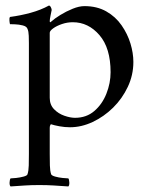

<svg xmlns="http://www.w3.org/2000/svg" viewBox="-20 -450 538 691"><path d="M284 -428Q329 -428 362.5 -409Q396 -390 417.5 -359Q439 -328 449.5 -293.5Q460 -259 460 -227Q460 -180 440 -137.5Q420 -95 387 -62.5Q354 -30 313.5 -11Q273 8 232 8Q213 8 194 4.5Q175 1 163 -3Q163 -3 161 0.5Q159 4 159 10V104Q159 126 159.5 145.5Q160 165 164 177Q166 182 178.5 185.5Q191 189 205.5 190.5Q220 192 226 192Q229 196 229.5 206.5Q230 217 226 221Q196 219 173 217.5Q150 216 121 216Q93 216 70.5 217.5Q48 219 18 221Q14 217 14.5 206.5Q15 196 18 192Q24 192 38 190.5Q52 189 65 185.5Q78 182 79 177Q83 165 83.5 145.5Q84 126 84 104V-295Q84 -305 83.5 -321Q83 -337 79 -346Q76 -355 62 -358.5Q48 -362 34 -362.5Q20 -363 16 -363Q15 -365 14 -375Q13 -385 16 -389Q54 -394 90.5 -404Q127 -414 156 -430Q160 -430 163 -424Q166 -418 166 -414Q165 -409 162 -394.5Q159 -380 159 -374Q159 -370 161 -370Q162 -370 164 -372Q176 -383 197 -396Q218 -409 241.5 -418.5Q265 -428 284 -428ZM242 -370Q222 -370 203 -363.5Q184 -357 171.5 -348Q159 -339 159 -332V-98Q159 -73 174.5 -57Q190 -41 211.5 -33.5Q233 -26 250 -26Q291 -26 319.5 -50.5Q348 -75 363 -113Q378 -151 378 -190Q378 -277 338 -323.5Q298 -370 242 -370Z"/></svg>

Font: Amiri
Style: Regular
Weight: 400
Designer: Khaled Hosny
Version: Version 0.114